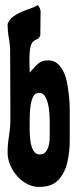

<svg xmlns="http://www.w3.org/2000/svg" viewBox="-20 -733 306 757"><path d="M129 -713Q133 -708 136.5 -701.5Q140 -695 140 -688L139 -594Q134 -581 126.5 -578.5Q119 -576 112 -570.5Q105 -565 100.5 -549.5Q96 -534 96 -495L97 -447Q106 -456 113 -464.5Q120 -473 128 -480Q136 -487 145.5 -491Q155 -495 170 -495Q192 -495 207 -482Q222 -469 231.5 -448Q241 -427 245.5 -401Q250 -375 252.5 -349Q255 -323 255 -300Q255 -277 255 -262Q255 -226 255 -180Q255 -134 245.5 -93Q236 -52 210.5 -24Q185 4 134 4Q109 4 86.5 -8Q64 -20 47 -39.5Q30 -59 20 -83Q10 -107 10 -132Q10 -164 15.5 -197.5Q21 -231 21 -265L20 -527Q20 -555 15 -582.5Q10 -610 10 -639Q17 -656 30.5 -666.5Q44 -677 61 -684.5Q78 -692 96 -698Q114 -704 129 -713ZM97 -254Q97 -242 97 -220Q97 -198 100 -176.5Q103 -155 111.5 -139.5Q120 -124 137 -124Q153 -124 161 -135Q169 -146 172.5 -161Q176 -176 176 -192.5Q176 -209 176 -220Q176 -233 176 -257.5Q176 -282 172.5 -306.5Q169 -331 160 -349Q151 -367 134 -367Q119 -367 111.5 -353Q104 -339 101 -320Q98 -301 97.5 -282.5Q97 -264 97 -254Z"/></svg>

Font: Reclame
Style: Regular
Weight: 400
Designer: Peter Wiegel
Foundry: Peter Wiegel
Version: Version 1.000